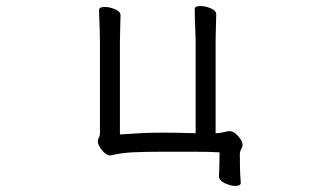

<svg xmlns="http://www.w3.org/2000/svg" viewBox="-20 -502 1040 634"><path d="M775 102Q775 107 770 109.5Q765 112 758 112Q742 112 722.5 103Q703 94 703 81V80Q704 63 704.5 42.5Q705 22 705 1Q669 -1 620 -1Q571 -1 519 -1Q455 -1 417 1Q379 3 347 11H343Q330 11 316.5 -6.5Q303 -24 303 -35Q303 -42 306.5 -47.5Q310 -53 310 -65V-367Q310 -377 309.5 -396.5Q309 -416 308 -437Q307 -458 307 -469Q307 -479 326 -479Q342 -479 360 -471.5Q378 -464 378 -451Q378 -439 377 -412Q376 -385 376 -367V-58Q406 -60 440 -62Q474 -64 518 -64Q544 -64 569 -63.5Q594 -63 626 -62V-370Q626 -380 625 -399.5Q624 -419 623.5 -440Q623 -461 623 -472Q623 -482 642 -482Q658 -482 676 -474.5Q694 -467 694 -454Q694 -442 693 -415Q692 -388 692 -370V-62Q704 -62 716 -65Q728 -68 736 -69H738Q752 -69 766.5 -52.5Q781 -36 781 -24Q781 -17 776.5 -9.5Q772 -2 772 8Q772 33 772.5 54.5Q773 76 775 101Z"/></svg>

Font: Moon Stars Kai T HW
Style: Regular
Weight: 400
Designer: GuiWonder
Version: Version 1.101